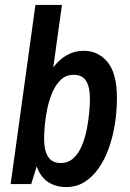

<svg xmlns="http://www.w3.org/2000/svg" viewBox="-20 -743 526 775"><path d="M247 12Q207 12 176 -7Q145 -26 128 -71L106 0H23L123 -723H230L195 -471Q219 -503 250 -520.5Q281 -538 317 -538Q377 -538 414.5 -492Q452 -446 452 -347Q452 -295 444 -244Q436 -193 420 -147Q404 -101 379 -65Q354 -29 321.5 -8.5Q289 12 247 12ZM225 -85Q255 -85 276 -104Q297 -123 310 -154Q323 -185 330 -220Q337 -255 340 -288Q343 -321 343 -344Q343 -392 327.5 -416.5Q312 -441 277 -441Q247 -441 226.5 -422Q206 -403 192.5 -372.5Q179 -342 171.5 -307Q164 -272 161 -239Q158 -206 158 -183Q158 -136 174 -110.5Q190 -85 225 -85Z"/></svg>

Font: Archivo Narrow SemiBold
Style: Italic
Weight: 600
Italic angle: -8°
Designer: Hector Gatti
Foundry: Omnibus-Type
Version: Version 3.002